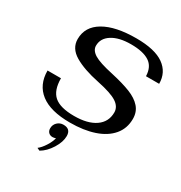

<svg xmlns="http://www.w3.org/2000/svg" viewBox="-222 -866 1225 1301"><g transform="rotate(30 390.5 -216.0)"><path d="M53 -220H158Q158 -126 205.5 -84.5Q253 -43 362 -43Q468 -43 527.5 -84.5Q587 -126 587 -200Q587 -244 543 -273Q499 -302 388 -325Q266 -350 194.5 -392.5Q123 -435 123 -507Q123 -604 213.5 -657Q304 -710 466 -710Q612 -710 682.5 -659.5Q753 -609 753 -520H650Q648 -593 599 -625Q550 -657 455 -657Q362 -657 307.5 -622.5Q253 -588 253 -530Q253 -494 294 -468.5Q335 -443 442 -420Q536 -399 595 -375.5Q654 -352 686 -315.5Q718 -279 718 -225Q718 -150 673 -97Q628 -44 547.5 -17Q467 10 360 10Q208 10 130.5 -49.5Q53 -109 53 -220ZM256 268Q280 250 302.5 214.5Q325 179 332 149Q319 154 307 154Q288 154 276 142Q264 130 264 110Q264 82 283.5 63Q303 44 331 44Q388 44 388 100Q388 146 355 199Q322 252 277 278Z"/></g></svg>

Font: Fahkwang Medium
Style: Italic
Weight: 500
Italic angle: -10°
Version: Version 1.000; ttfautohint (v1.6)